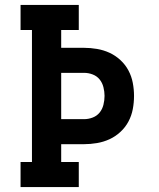

<svg xmlns="http://www.w3.org/2000/svg" viewBox="-20 -755 640 775"><path d="M63 0V-101H109V-634H63V-735H298V-634H227V-562H319Q345 -562 371.5 -557.5Q398 -553 422 -542Q446 -531 466 -512.5Q486 -494 498.5 -470.5Q511 -447 516 -420.5Q521 -394 521 -368Q521 -341 516 -314.5Q511 -288 498.5 -264.5Q486 -241 466 -222.5Q446 -204 422 -193Q398 -182 371.5 -177.5Q345 -173 319 -173H227V-101H298V0ZM227 -274H319Q337 -274 354 -280.5Q371 -287 382 -300.5Q393 -314 397.5 -332Q402 -350 402 -368Q402 -385 397.5 -403Q393 -421 382 -434.5Q371 -448 354 -454.5Q337 -461 319 -461H227Z"/></svg>

Font: Iosevka HT Extended
Style: Bold
Weight: 700
Width: 7
Monospace: yes
Designer: Belleve Invis
Foundry: Belleve Invis
Version: Version 32.3.0; ttfautohint (v1.8.4)